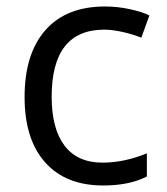

<svg xmlns="http://www.w3.org/2000/svg" viewBox="-20 -565 516 595"><path d="M299.8 9.8Q183.6 9.8 119.9 -61.8Q56.2 -133.3 56.2 -264.2Q56.2 -398.4 120.8 -471.7Q185.5 -544.9 305.2 -544.9Q343.8 -544.9 382.3 -536.6Q420.9 -528.3 442.9 -517.1L418 -448.2Q391.1 -459 359.4 -466.1Q327.6 -473.1 303.2 -473.1Q140.1 -473.1 140.1 -265.1Q140.1 -166.5 179.9 -113.8Q219.7 -61 297.9 -61Q364.7 -61 435.1 -89.8V-18.1Q381.3 9.8 299.8 9.8Z"/></svg>

Font: f01525491
Style: Regular
Weight: 400
Foundry: Ascender Corporation
Version: Version 1.10